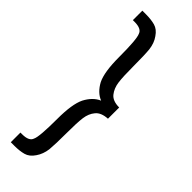

<svg xmlns="http://www.w3.org/2000/svg" viewBox="-255 -664 774 774"><g transform="rotate(45 132.5 -277.0)"><path d="M21 -652H42Q71 -652 93 -646Q115 -640 131 -616Q147 -594 151 -562Q154 -531 154 -469Q154 -409 158 -379Q162 -350 178 -330Q194 -310 231 -310V-246Q194 -244 178 -224Q162 -205 158 -176Q154 -146 154 -86Q154 -24 151 8Q147 39 131 62Q115 86 93 92Q71 98 42 98H21V43H31Q70 43 77 21Q87 1 87 -101Q87 -185 106 -224Q127 -264 160 -278Q127 -291 106 -330Q87 -369 87 -453Q87 -555 77 -576Q70 -598 31 -598H21Z"/></g></svg>

Font: UN Bangla
Style: Regular
Weight: 400
Designer: Desinged by Rajon, Unicode developed by Rashed (IMGN)
Version: Version 2.001;March 19, 2023;FontCreator 14.0.0.2901 64-bit